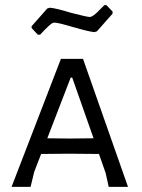

<svg xmlns="http://www.w3.org/2000/svg" viewBox="-20 -727 552 747"><path d="M403 0H478L303 -498H217L25 0H99L113 -58L140 -128L246 -129L365 -128L391 -54ZM261 -425 344 -189 252 -188 164 -189 255 -425ZM418 -674V-682L394 -707H386L369 -690C351 -670.7 337.7 -661 329 -661C322.3 -661 298.3 -666.3 257 -677C217.7 -689 190 -695.7 174 -697L164 -694L103 -625V-618L127 -592H136L152 -609C163.3 -620.3 171.7 -628.2 177 -632.5C182.3 -636.8 187.3 -639 192 -639C201.3 -639 225 -633.3 263 -622C304.3 -610 332.3 -603.3 347 -602L357 -605Z"/></svg>

Font: Alegreya Sans SC
Style: Regular
Weight: 400
Designer: Juan Pablo del Peral
Foundry: Huerta Tipografica
Version: Version 1.000;PS 001.000;hotconv 1.0.70;makeotf.lib2.5.58329